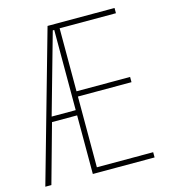

<svg xmlns="http://www.w3.org/2000/svg" viewBox="-107 -800 784 886"><g transform="rotate(-15 285.0 -357.0)"><path d="M522 0V-25H253V-363H509V-388H253V-689H522V-714H202L0 0H29L107 -280H227V0ZM112 -305 220 -688H227V-305Z"/></g></svg>

Font: Noto Sans Malayalam ExtraCondensed Thin
Style: Regular
Weight: 100
Width: 2
Designer: Jelle Bosma - Monotype Design Team
Foundry: Monotype Imaging Inc.
Version: Version 2.104